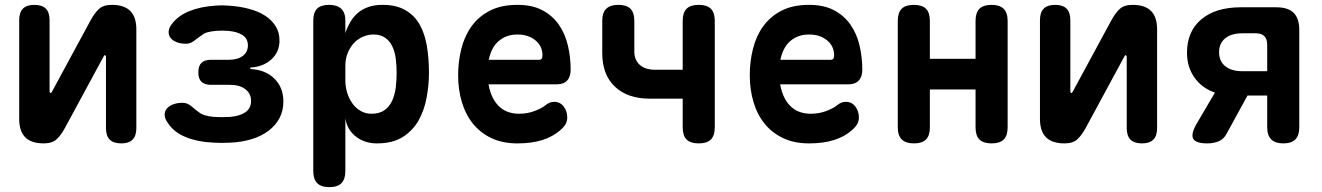

<svg xmlns="http://www.w3.org/2000/svg" viewBox="-20 -580 5440 790"><path d="M59 -91V-497Q59 -529 74.5 -544.5Q90 -560 121 -560Q153 -560 168.5 -544.5Q184 -529 184 -497V-203Q186 -197 188 -197Q190 -197 191 -199L194 -203L352 -495Q368 -525 386.5 -542.5Q405 -560 440 -560Q491 -560 516 -535Q541 -510 541 -459V-53Q541 -21 525.5 -5.5Q510 10 479 10Q447 10 431.5 -5.5Q416 -21 416 -53V-347Q414 -353 412 -353Q410 -353 409 -352L406 -347L248 -55Q232 -25 213.5 -7.5Q195 10 160 10Q109 10 84 -15Q59 -40 59 -91Z M687 -481Q712 -515 758.5 -534Q805 -553 868 -557Q881 -558 893.5 -558Q906 -558 918 -557Q966 -554 1005 -543.5Q1044 -533 1071.5 -515Q1099 -497 1114.5 -471.5Q1130 -446 1130 -413Q1130 -366 1096.5 -335.5Q1063 -305 1010 -302V-296Q1072 -293 1109 -256.5Q1146 -220 1146 -162Q1146 -124 1130 -94Q1114 -64 1085 -42Q1056 -20 1015.5 -7.5Q975 5 926 7Q910 8 893 8Q876 8 860 7Q792 4 743 -16.5Q694 -37 670 -75Q658 -92 657.5 -106.5Q657 -121 665.5 -132Q674 -143 691 -150Q708 -157 731 -157Q742 -157 750 -153.5Q758 -150 765 -145Q772 -140 779.5 -133Q787 -126 795 -121Q806 -111 822 -106Q838 -101 860 -99Q876 -98 893 -98Q910 -98 926 -99Q966 -102 989.5 -118Q1013 -134 1013 -165Q1013 -195 989.5 -213Q966 -231 926 -231H848Q822 -231 809 -243.5Q796 -256 796 -282Q796 -309 809 -321.5Q822 -334 848 -334H921Q958 -334 979 -350Q1000 -366 1000 -393Q1000 -421 978 -435.5Q956 -450 918 -453Q906 -454 893.5 -454Q881 -454 868 -453Q849 -451 835 -447.5Q821 -444 812 -436Q802 -430 794.5 -424Q787 -418 779.5 -412.5Q772 -407 764 -403.5Q756 -400 746 -400Q722 -400 705.5 -407Q689 -414 681 -425Q673 -436 674 -451Q675 -466 687 -481Z M1334 -560Q1367 -560 1384 -544Q1401 -528 1401 -495V-444Q1409 -468 1421.5 -489.5Q1434 -511 1452 -526.5Q1470 -542 1495 -551Q1520 -560 1554 -560Q1611 -560 1648.5 -538Q1686 -516 1707 -478.5Q1728 -441 1736.5 -390Q1745 -339 1745 -281Q1745 -231 1735.5 -179Q1726 -127 1702.5 -85Q1679 -43 1637.5 -16.5Q1596 10 1531 10Q1481 10 1445 -17.5Q1409 -45 1401 -92V124Q1401 157 1385 173.5Q1369 190 1335 190Q1301 190 1285 173.5Q1269 157 1269 124V-495Q1269 -528 1284.5 -544Q1300 -560 1334 -560ZM1517 -438Q1494 -438 1472.5 -428.5Q1451 -419 1435.5 -402Q1420 -385 1410.5 -361.5Q1401 -338 1401 -310V-249Q1401 -223 1408.5 -198.5Q1416 -174 1430 -154.5Q1444 -135 1464 -123.5Q1484 -112 1508 -112Q1542 -112 1562.5 -127Q1583 -142 1594 -166.5Q1605 -191 1608.5 -221Q1612 -251 1612 -280Q1612 -309 1608.5 -337.5Q1605 -366 1594.5 -388.5Q1584 -411 1565 -424.5Q1546 -438 1517 -438Z M2260 -161Q2285 -161 2299.5 -141.5Q2314 -122 2314 -97Q2314 -83 2308 -71Q2302 -59 2285 -44Q2270 -31 2252 -21Q2234 -11 2212 -4Q2190 3 2164.5 6.5Q2139 10 2109 10Q2048 10 2002.5 -11.5Q1957 -33 1926.5 -70.5Q1896 -108 1880.5 -159.5Q1865 -211 1865 -271Q1865 -326 1878 -378.5Q1891 -431 1920 -471.5Q1949 -512 1995.5 -536Q2042 -560 2109 -560Q2170 -560 2211.5 -538Q2253 -516 2279 -479Q2305 -442 2316.5 -393.5Q2328 -345 2328 -293Q2328 -264 2313.5 -248.5Q2299 -233 2271 -233H1990Q1996 -200 2008 -177Q2020 -154 2036.5 -139.5Q2053 -125 2073 -118.5Q2093 -112 2115 -112Q2151 -112 2180.5 -123.5Q2210 -135 2223 -146Q2233 -154 2241.5 -157.5Q2250 -161 2260 -161ZM1991 -334H2199Q2205 -334 2208.5 -338Q2212 -342 2212 -354Q2212 -370 2205.5 -385Q2199 -400 2185.5 -412Q2172 -424 2153 -431Q2134 -438 2109 -438Q2084 -438 2064.5 -430.5Q2045 -423 2030 -409.5Q2015 -396 2005.5 -377Q1996 -358 1991 -334Z M2855 10Q2821 10 2805 -6Q2789 -22 2789 -56V-174H2654Q2562 -174 2510 -223.5Q2458 -273 2458 -361V-494Q2458 -528 2474.5 -544Q2491 -560 2524 -560Q2558 -560 2574 -544Q2590 -528 2590 -494V-368Q2590 -333 2612.5 -313Q2635 -293 2676 -293H2789V-494Q2789 -528 2805 -544Q2821 -560 2855 -560Q2889 -560 2905 -544Q2921 -528 2921 -494V-56Q2921 -22 2905 -6Q2889 10 2855 10Z M3460 -161Q3485 -161 3499.5 -141.5Q3514 -122 3514 -97Q3514 -83 3508 -71Q3502 -59 3485 -44Q3470 -31 3452 -21Q3434 -11 3412 -4Q3390 3 3364.5 6.5Q3339 10 3309 10Q3248 10 3202.5 -11.5Q3157 -33 3126.5 -70.5Q3096 -108 3080.5 -159.5Q3065 -211 3065 -271Q3065 -326 3078 -378.5Q3091 -431 3120 -471.5Q3149 -512 3195.5 -536Q3242 -560 3309 -560Q3370 -560 3411.5 -538Q3453 -516 3479 -479Q3505 -442 3516.5 -393.5Q3528 -345 3528 -293Q3528 -264 3513.5 -248.5Q3499 -233 3471 -233H3190Q3196 -200 3208 -177Q3220 -154 3236.5 -139.5Q3253 -125 3273 -118.5Q3293 -112 3315 -112Q3351 -112 3380.5 -123.5Q3410 -135 3423 -146Q3433 -154 3441.5 -157.5Q3450 -161 3460 -161ZM3191 -334H3399Q3405 -334 3408.5 -338Q3412 -342 3412 -354Q3412 -370 3405.5 -385Q3399 -400 3385.5 -412Q3372 -424 3353 -431Q3334 -438 3309 -438Q3284 -438 3264.5 -430.5Q3245 -423 3230 -409.5Q3215 -396 3205.5 -377Q3196 -358 3191 -334Z M3740 10Q3707 10 3690.5 -6Q3674 -22 3674 -56V-494Q3674 -528 3690 -544Q3706 -560 3740 -560Q3774 -560 3790 -544Q3806 -528 3806 -494V-338H3994V-494Q3994 -528 4010 -544Q4026 -560 4060 -560Q4093 -560 4109.5 -544Q4126 -528 4126 -494V-56Q4126 -22 4110 -6Q4094 10 4060 10Q4026 10 4010 -6Q3994 -22 3994 -56V-212H3806V-56Q3806 -22 3790 -6Q3774 10 3740 10Z M4259 -91V-497Q4259 -529 4274.5 -544.5Q4290 -560 4321 -560Q4353 -560 4368.5 -544.5Q4384 -529 4384 -497V-203Q4386 -197 4388 -197Q4390 -197 4391 -199L4394 -203L4552 -495Q4568 -525 4586.5 -542.5Q4605 -560 4640 -560Q4691 -560 4716 -535Q4741 -510 4741 -459V-53Q4741 -21 4725.5 -5.5Q4710 10 4679 10Q4647 10 4631.5 -5.5Q4616 -21 4616 -53V-347Q4614 -353 4612 -353Q4610 -353 4609 -352L4606 -347L4448 -55Q4432 -25 4413.5 -7.5Q4395 10 4360 10Q4309 10 4284 -15Q4259 -40 4259 -91Z M4948 10Q4901 10 4890 -8.5Q4879 -27 4902 -68L4979 -199Q4926 -217 4895 -260.5Q4864 -304 4864 -363Q4864 -451 4923 -500.5Q4982 -550 5085 -550H5232Q5280 -550 5303 -527Q5326 -504 5326 -456V-56Q5326 -23 5310 -6.5Q5294 10 5260 10Q5227 10 5210.5 -6.5Q5194 -23 5194 -56V-187H5113L5027 -30Q5015 -7 4994 1.5Q4973 10 4948 10ZM5194 -396Q5194 -419 5182.5 -431Q5171 -443 5147 -443H5091Q5047 -443 5021.5 -422.5Q4996 -402 4996 -365Q4996 -328 5021.5 -307.5Q5047 -287 5091 -287H5194Z"/></svg>

Font: Maple Mono Normal NL
Style: Bold
Weight: 700
Monospace: yes
Designer: subframe7536
Version: Version 7.000